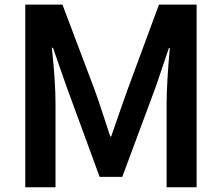

<svg xmlns="http://www.w3.org/2000/svg" viewBox="-20 -792 937 812"><path d="M86.9 0V-772.5H244.1L379.9 -413.1Q394.5 -373 417 -304.2Q439.5 -235.4 446.3 -214.8H450.2Q499 -356.4 519.5 -413.1L652.3 -772.5H811.5V0H684.6V-350.6Q684.6 -438.5 698.2 -588.9H694.3L638.7 -424.8L497.1 -43.9H401.4L261.7 -424.8L204.1 -589.8H199.2Q214.8 -449.2 214.8 -350.6V0Z"/></svg>

Font: Gothic A1
Style: Bold
Weight: 700
Version: Version 2.50